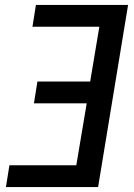

<svg xmlns="http://www.w3.org/2000/svg" viewBox="-20 -755 540 775"><path d="M4 0 18 -88H288L330 -338H117L131 -426H344L381 -647H111L125 -735H497L376 0Z"/></svg>

Font: Iosevka SS18 Semibold
Style: Italic
Weight: 600
Italic angle: -9°
Monospace: yes
Designer: Belleve Invis
Foundry: Belleve Invis
Version: Version 25.1.1; ttfautohint (v1.8.4)